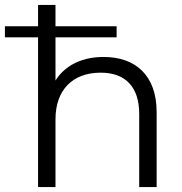

<svg xmlns="http://www.w3.org/2000/svg" viewBox="-53 -762 743 782"><path d="M102 -610V0H173V-276C173 -396 243 -466 357 -466C457 -466 514 -409 514 -298V0H585V-305C585 -457 497 -530 369 -530C318 -530 275 -519 239 -498C211 -481 189 -460 173 -434V-610H422V-655H173V-742H102V-655H-33V-610Z"/></svg>

Font: Montserrat Z
Style: Regular
Weight: 400
Designer: Julieta Ulanovsky
Foundry: Julieta Ulanovsky
Version: Version 8.000